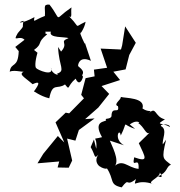

<svg xmlns="http://www.w3.org/2000/svg" viewBox="-20 -777 778 830"><path d="M46 -574 61 -556C58 -479 28 -511 22 -467C45 -478 87 -459 93 -471C53 -458 81 -448 121 -413C151 -427 155 -420 126 -381C125 -386 151 -362 193 -352C207 -423 227 -388 261 -412C284 -383 267 -403 307 -437C318 -410 333 -420 339 -446C325 -455 359 -459 318 -491C316 -492 320 -539 373 -514L347 -592C352 -569 318 -650 327 -636C320 -619 346 -654 350 -683C289 -655 341 -654 256 -727C301 -681 284 -713 289 -745C207 -689 251 -684 194 -757C164 -759 177 -744 174 -708C126 -690 124 -675 129 -703C71 -671 48 -679 82 -687C73 -653 91 -673 57 -634C31 -589 64 -628 86 -605ZM200 -640C188 -611 264 -619 276 -612C233 -595 279 -593 244 -554L231 -574C235 -486 265 -472 226 -458C243 -449 202 -454 200 -485C216 -443 141 -475 136 -483C132 -487 130 -507 142 -549L127 -561C168 -591 136 -590 184 -629C131 -655 185 -620 176 -640ZM386 -174 372 -141C396 -100 384 -84 413 -117C364 -70 445 -35 401 -72C408 -49 449 -43 441 -51C476 0 450 21 506 33C543 -15 520 35 568 -3C554 42 566 -9 646 20C605 11 672 -7 671 -31C671 -31 693 -2 663 -15C706 -31 697 -57 719 -65C685 -93 677 -86 698 -173L684 -153C679 -172 706 -217 676 -232C670 -241 712 -244 715 -228C679 -249 649 -234 693 -261C645 -273 658 -322 621 -285C643 -307 626 -287 596 -308C610 -356 522 -352 502 -358C506 -347 467 -326 490 -318C498 -281 462 -322 462 -275C458 -259 429 -268 439 -258C439 -249 379 -258 421 -184C369 -170 403 -194 396 -134ZM541 -239C579 -267 591 -237 575 -247C605 -228 611 -191 627 -204L580 -158C608 -97 625 -74 560 -97C548 -41 583 -108 579 -47C529 -52 510 -97 467 -51C500 -70 476 -121 455 -169L516 -149C469 -175 497 -229 502 -191C537 -260 501 -239 564 -220ZM229 -53 277 -52 292 -83 270 -178 306 -169 321 -215 389 -265 348 -262 405 -312 452 -371 419 -405 499 -431 470 -467 523 -477 544 -560 537 -536 567 -592 521 -663 508 -581 503 -563 415 -567 443 -484 386 -476 389 -447 350 -439 331 -367 343 -352 279 -287 264 -290 220 -248 258 -161 230 -189 167 -112 142 -71 236 -79Z"/></svg>

Font: Asimov Aggro
Style: Medium
Weight: 500
Designer: Google
Version: Version 2.000980; 2014